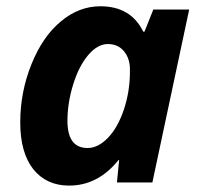

<svg xmlns="http://www.w3.org/2000/svg" viewBox="-20 -576 634 606"><path d="M198.2 9.8Q126.5 9.8 85 -42Q43.9 -94.2 43.9 -189.7Q43.9 -285.2 79.1 -372.8Q114.3 -460.4 171.4 -507.8Q228.5 -556.2 296.9 -556.2Q393.1 -556.2 432.1 -476.1H436L463.9 -545.9H577.1L460.9 0H349.1L356 -70.8H354Q289.1 9.8 198.2 9.8ZM256.8 -108.9Q289.6 -108.9 320.6 -140.9Q351.6 -172.9 370.8 -229.7Q390.1 -286.6 390.1 -350.6Q390.1 -354 390.1 -356.9Q390.1 -391.6 371.3 -414.3Q352.5 -437 320.3 -437Q288.1 -437 258.5 -402.3Q229 -367.7 210.9 -309.3Q192.9 -251 192.9 -194.8Q192.9 -108.9 255.9 -108.9Q256.3 -108.9 256.8 -108.9Z"/></svg>

Font: Open Sans Hebrew
Style: Bold Italic
Weight: 700
Italic angle: -12°
Foundry: Ascender Corporation, Yanek Iontef
Version: Version 2.001;PS 002.001;hotconv 1.0.70;makeotf.lib2.5.58329